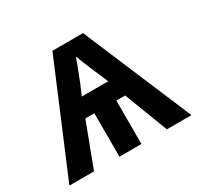

<svg xmlns="http://www.w3.org/2000/svg" viewBox="-122 -687 857 831"><g transform="rotate(-30 307.0 -271.0)"><path d="M383 -542 612 0H489L406 -217H362V0H252V-217H207L125 0H2L230 -542ZM304 -466Q299 -450 291 -429.5Q283 -409 275.5 -390Q268 -371 264 -360L241 -307H373L351 -359Q346 -370 337.5 -390.5Q329 -411 320.5 -431.5Q312 -452 308 -466Z"/></g></svg>

Font: Noto Sans SemiBold
Style: Regular
Weight: 600
Designer: Monotype Design Team
Foundry: Monotype Imaging Inc.
Version: Version 2.007